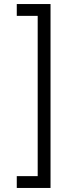

<svg xmlns="http://www.w3.org/2000/svg" viewBox="-20 -820 377 950"><path d="M230 110H63V51.5H166.5V-741.5H63V-800H230Z"/></svg>

Font: Geologica ExtraLight
Style: Regular
Weight: 200
Designer: Sindre Bremnes, Frode Helland
Foundry: Monokrom Skriftforlag AS
Version: Version 1.010; ttfautohint (v1.8.4.7-5d5b);gftools[0.9.28]